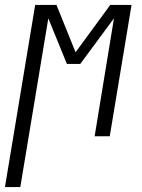

<svg xmlns="http://www.w3.org/2000/svg" viewBox="-55 -550 575 775"><path d="M-35 205 87 -530H173L250 -339L390 -530H476L388 0H327L405 -476L269 -292H215L140 -476L27 205Z"/></svg>

Font: Iosevka Slab Light
Style: Italic
Weight: 300
Italic angle: -9°
Monospace: yes
Designer: Belleve Invis
Foundry: Belleve Invis
Version: Version 11.1.1; ttfautohint (v1.8.3)